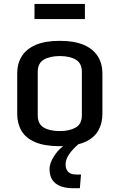

<svg xmlns="http://www.w3.org/2000/svg" viewBox="-20 -740 614 986"><path d="M287.1 10.7Q208 10.7 159.9 -10.3Q111.8 -31.2 90.1 -68.6Q68.4 -106 68.4 -155.3V-363.3Q68.4 -413.1 91.6 -450.7Q114.7 -488.3 163.1 -509.3Q211.4 -530.3 287.1 -530.3Q362.3 -530.3 410.6 -509.3Q459 -488.3 482.4 -450.7Q505.9 -413.1 505.9 -363.3V-155.3Q505.9 -106.4 484.4 -68.8Q462.9 -31.2 415 -10.3Q367.2 10.7 287.1 10.7ZM287.1 -66.9Q336.9 -66.9 368.7 -85Q400.4 -103 400.4 -148.4V-370.6Q400.4 -415.5 369.1 -433.8Q337.9 -452.1 287.1 -452.1Q236.3 -452.1 205.1 -433.8Q173.8 -415.5 173.8 -370.6V-148.4Q173.8 -103 204.6 -85Q235.4 -66.9 287.1 -66.9ZM356.4 226.6Q296.4 226.6 265.4 201.7Q234.4 176.8 234.4 128.4Q234.4 95.7 260.3 57.4Q286.1 19 326.2 -4.9L383.3 0Q354 24.9 335.4 51.5Q316.9 78.1 316.9 104.5Q316.9 128.9 330.1 142.6Q343.3 156.2 371.1 156.2H396L390.1 226.6ZM157.2 -642.1V-719.7H416V-642.1Z"/></svg>

Font: Monda Medium
Style: Regular
Weight: 500
Designer: Vernon Adams
Foundry: Vernon Adams
Version: Version 2.200